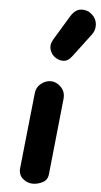

<svg xmlns="http://www.w3.org/2000/svg" viewBox="-61 -965 529 1002"><g transform="rotate(5 203.0 -463.5)"><path d="M150.5 0Q120 0 97 -20.8Q74 -41.5 77.5 -75.5L119.5 -471Q122 -502 146 -521.5Q170 -541 197.5 -541Q227 -541 251.2 -516.5Q275.5 -492 271.5 -454L230 -57Q227 -26 201.5 -13Q176 0 150.5 0ZM213.5 -664Q190.5 -678 182.2 -704.2Q174 -730.5 190.5 -758L267.5 -885.5Q291.5 -925.5 324.2 -927.2Q357 -929 380 -907.5Q403.5 -886.5 405.8 -856.5Q408 -826.5 389.5 -802L297 -679.5Q278.5 -655 256.8 -653Q235 -651 213.5 -664Z"/></g></svg>

Font: Edu NSW ACT Hand
Style: Regular
Weight: 400
Designer: Tina and Corey Anderson, Eben Sorkin, Mirko Velimirovic
Foundry: Sorkin Type Co.
Version: Version 2.000